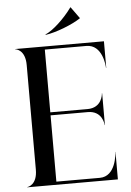

<svg xmlns="http://www.w3.org/2000/svg" viewBox="-63 -1032 737 1079"><g transform="rotate(-5 305.0 -493.0)"><path d="M547 -780H46.5V-778.5C51.5 -778.5 103 -770.5 103 -685V-95C103 -9.5 51.5 -1.5 46.5 -1.5V0H557.5V-155H556.5C556.5 -142.5 547.5 -17.5 457.5 -17.5H212V-391.5H422C502.5 -391.5 510 -318 510 -310.5H511.5V-489.5H510C510 -482 502.5 -408.5 422 -408.5H212V-762.5H446.5C537 -762.5 545.5 -642.5 545.5 -630.5H547ZM375.5 -986.5C331.5 -925 264.5 -863.5 222.5 -846.5L224.5 -844.5C282 -852.5 373 -887 423.5 -920.5V-922L377 -986.5Z"/></g></svg>

Font: Beautique Display Thin
Style: Bold
Weight: 500
Designer: Nhat-Quang Ngo
Version: Version 1.100;Glyphs 3.2.3 (3260)